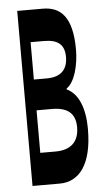

<svg xmlns="http://www.w3.org/2000/svg" viewBox="-54 -780 435 814"><g transform="rotate(-5 164.0 -372.5)"><path d="M159 -745H51V0H167C249 0 306 -68 306 -220C306 -319 275 -375 231 -395V-399C266 -422 285 -494 285 -560C285 -703 233 -745 159 -745ZM96 -137V-318H161C225 -318 261 -293 261 -232C261 -168 224 -137 161 -137ZM96 -449V-608H153C211 -608 240 -586 240 -533C240 -482 214 -449 151 -449Z"/></g></svg>

Font: 寒蝉无机体 CompactMedium
Style: Regular
Weight: 500
Width: 3
Designer: ChillTanhei {Warren2060}; 
Source Han Sans {Ryoko NISHIZUKA 西塚涼子 (kana, bopomofo & ideographs); Paul D. Hunt (Latin, Gre
Foundry: ChillType&Adobe
Version: Version 1.000;Glyphs 3.1.1 (3135)